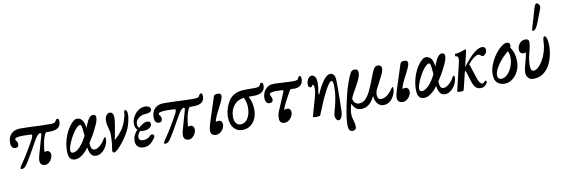

<svg xmlns="http://www.w3.org/2000/svg" viewBox="-66 -1327 6127 2093"><g transform="rotate(-10 2997.0 -280.5)"><path d="M75 13Q62 13 64.5 0Q67 -13 91 -46Q106 -67 127.5 -100.5Q149 -134 171 -171Q193 -208 212 -241.5Q231 -275 242 -297Q251 -318 251.5 -329Q252 -340 238 -340Q216 -341 197 -342Q178 -343 159 -343Q62 -343 62 -319Q62 -314 65.5 -308Q69 -302 73 -296Q85 -283 85 -262Q85 -225 50 -225Q0 -225 0 -292Q0 -354 36 -389.5Q72 -425 133 -425Q215 -425 301.5 -420.5Q388 -416 473 -416Q520 -416 528 -436Q539 -460 551 -460Q561 -460 565.5 -452.5Q570 -445 570 -425Q570 -336 450 -336H414Q403 -336 397 -326Q387 -306 380 -285Q373 -264 368 -245Q360 -206 356.5 -176.5Q353 -147 352 -127Q367 -132 381 -132Q397 -132 408.5 -119Q420 -106 420 -85Q420 -63 408 -40Q396 -17 377 -2Q358 13 338 13Q280 13 280 -47Q280 -59 283 -75Q286 -91 294 -117L350 -315Q356 -338 340 -338Q312 -338 265 -251L196 -128Q143 -35 119 -8Q101 13 75 13Z M669 11Q649 11 632 2.5Q615 -6 605 -28.5Q595 -51 595 -94Q595 -134 602 -171Q609 -208 617 -233Q627 -266 643.5 -299.5Q660 -333 680.5 -361Q701 -389 722 -406Q743 -423 762 -423Q800 -423 821.5 -392Q843 -361 848 -304Q853 -318 859 -333Q868 -357 880 -380Q892 -403 907.5 -418Q923 -433 942 -433Q974 -433 974 -398Q974 -380 965.5 -353.5Q957 -327 939 -292Q918 -248 895.5 -209Q873 -170 851 -137Q851 -134 852 -132Q855 -90 865.5 -74.5Q876 -59 898 -59Q916 -59 938 -73Q960 -87 980 -110Q1000 -133 1013 -158Q1020 -171 1029 -171Q1037 -171 1037 -150Q1037 -125 1026.5 -97Q1016 -69 997.5 -44.5Q979 -20 954 -4.5Q929 11 900 11Q864 11 845 -17.5Q826 -46 821 -89Q820 -92 820 -94Q782 -44 744 -16.5Q706 11 669 11ZM631 -95Q631 -81 638 -73.5Q645 -66 656 -66Q694 -66 735 -109Q776 -152 813 -226Q809 -279 805.5 -305.5Q802 -332 797 -341Q792 -350 785 -350Q769 -350 748.5 -330.5Q728 -311 707.5 -280Q687 -249 669.5 -214Q652 -179 641.5 -147Q631 -115 631 -95Z M1101 10Q1082 10 1082 -13Q1082 -22 1083.5 -33Q1085 -44 1090 -71Q1092 -81 1093.5 -102.5Q1095 -124 1096 -147.5Q1097 -171 1097 -188Q1097 -205 1095 -216.5Q1093 -228 1090 -240Q1071 -304 1071 -345Q1071 -383 1088 -404.5Q1105 -426 1125 -426Q1147 -426 1157.5 -408.5Q1168 -391 1168 -362Q1168 -344 1164 -315.5Q1160 -287 1151 -236Q1143 -187 1138 -164Q1133 -141 1129 -130L1135 -127Q1179 -165 1210.5 -208Q1242 -251 1260 -302Q1270 -329 1275.5 -351Q1281 -373 1282 -391Q1283 -424 1295 -424Q1320 -424 1320 -373Q1320 -344 1311.5 -304Q1303 -264 1287 -223Q1274 -191 1249 -151Q1224 -111 1194.5 -74Q1165 -37 1139.5 -13.5Q1114 10 1101 10Z M1428 11Q1386 11 1363 -12Q1340 -35 1340 -74Q1340 -108 1355 -139.5Q1370 -171 1392 -190Q1365 -216 1365 -260Q1365 -301 1386.5 -339Q1408 -377 1442.5 -401Q1477 -425 1515 -425Q1540 -425 1558 -414.5Q1576 -404 1576 -384Q1576 -363 1555 -353.5Q1534 -344 1505 -344Q1479 -344 1454 -331.5Q1429 -319 1413 -298.5Q1397 -278 1397 -252Q1397 -220 1415 -208Q1439 -229 1462.5 -244Q1486 -259 1507 -259Q1548 -259 1548 -227Q1548 -201 1521.5 -184Q1495 -167 1454 -167Q1446 -167 1437 -168Q1428 -169 1420 -172Q1405 -158 1396.5 -141Q1388 -124 1388 -108Q1388 -67 1438 -67Q1462 -67 1482.5 -77Q1503 -87 1516 -101Q1523 -110 1533.5 -112.5Q1544 -115 1553 -108Q1573 -94 1549 -63Q1519 -23 1491.5 -6Q1464 11 1428 11Z M1664 13Q1651 13 1653.5 0Q1656 -13 1680 -46Q1695 -67 1716.5 -100.5Q1738 -134 1760 -171Q1782 -208 1801 -241.5Q1820 -275 1831 -297Q1840 -318 1840.5 -329Q1841 -340 1827 -340Q1805 -341 1786 -342Q1767 -343 1748 -343Q1651 -343 1651 -319Q1651 -314 1654.5 -308Q1658 -302 1662 -296Q1674 -283 1674 -262Q1674 -225 1639 -225Q1589 -225 1589 -292Q1589 -354 1625 -389.5Q1661 -425 1722 -425Q1804 -425 1890.5 -420.5Q1977 -416 2062 -416Q2109 -416 2117 -436Q2128 -460 2140 -460Q2150 -460 2154.5 -452.5Q2159 -445 2159 -425Q2159 -336 2039 -336H2003Q1992 -336 1986 -326Q1976 -306 1969 -285Q1962 -264 1957 -245Q1949 -206 1945.5 -176.5Q1942 -147 1941 -127Q1956 -132 1970 -132Q1986 -132 1997.5 -119Q2009 -106 2009 -85Q2009 -63 1997 -40Q1985 -17 1966 -2Q1947 13 1927 13Q1869 13 1869 -47Q1869 -59 1872 -75Q1875 -91 1883 -117L1939 -315Q1945 -338 1929 -338Q1901 -338 1854 -251L1785 -128Q1732 -35 1708 -8Q1690 13 1664 13Z M2230 14Q2169 14 2169 -45Q2169 -59 2173 -76Q2177 -93 2183 -116L2275 -401Q2278 -413 2290 -419Q2302 -425 2318 -425Q2341 -425 2350 -417Q2359 -409 2359 -392Q2359 -378 2348 -350.5Q2337 -323 2307 -266Q2257 -173 2248 -126Q2263 -132 2285 -132Q2300 -132 2310.5 -119Q2321 -106 2321 -87Q2321 -62 2308 -39Q2295 -16 2274 -1Q2253 14 2230 14Z M2518 11Q2459 11 2423 -34Q2387 -79 2387 -153Q2387 -186 2394.5 -219.5Q2402 -253 2414 -281Q2431 -322 2456.5 -352Q2482 -382 2523.5 -399Q2565 -416 2629 -416H2734Q2749 -416 2766 -419.5Q2783 -423 2788 -436Q2798 -460 2811 -460Q2830 -460 2830 -426Q2830 -383 2799.5 -358.5Q2769 -334 2710 -334H2648Q2664 -306 2674.5 -267Q2685 -228 2685 -186Q2685 -132 2665.5 -87Q2646 -42 2608.5 -15.5Q2571 11 2518 11ZM2442 -147Q2442 -104 2460.5 -78Q2479 -52 2511 -52Q2560 -52 2590.5 -99Q2621 -146 2621 -220Q2621 -283 2594 -332Q2522 -322 2482 -271Q2442 -220 2442 -147Z M2987 14Q2960 14 2945.5 0Q2931 -14 2931 -46Q2931 -64 2934.5 -82.5Q2938 -101 2944 -116L3029 -317Q3039 -339 3025 -340Q3008 -341 2990 -342Q2972 -343 2951 -343Q2920 -343 2900 -337Q2880 -331 2880 -319Q2880 -312 2887 -301Q2892 -293 2896 -281Q2900 -269 2900 -256Q2900 -225 2861 -225Q2840 -225 2827.5 -241.5Q2815 -258 2815 -290Q2815 -333 2835 -365.5Q2855 -398 2889 -415Q2909 -425 2950 -425Q2965 -425 2991 -423.5Q3017 -422 3055 -420Q3093 -418 3122 -417Q3151 -416 3164 -416Q3182 -416 3195.5 -420.5Q3209 -425 3213 -436Q3216 -447 3222.5 -453.5Q3229 -460 3234 -460Q3251 -460 3251 -426Q3251 -383 3225.5 -358.5Q3200 -334 3154 -334Q3145 -334 3138 -335Q3131 -336 3123 -336Q3110 -336 3104 -325L3077 -278Q3052 -234 3032.5 -194.5Q3013 -155 3004 -124Q3016 -132 3043 -132Q3059 -132 3069.5 -119Q3080 -106 3080 -87Q3080 -62 3066.5 -39Q3053 -16 3032 -1Q3011 14 2987 14Z M3570 89Q3556 89 3545 71Q3534 53 3534 32Q3534 16 3543 -13Q3550 -37 3560.5 -79.5Q3571 -122 3579 -172.5Q3587 -223 3587 -271Q3587 -318 3580.5 -332.5Q3574 -347 3565 -347Q3556 -347 3540 -327Q3524 -307 3505 -273Q3473 -215 3443 -146.5Q3413 -78 3381 3Q3380 7 3366 9Q3352 11 3335 11Q3301 11 3301 1Q3301 -2 3302 -4L3341 -141Q3361 -209 3367.5 -242Q3374 -275 3374 -295Q3374 -339 3361 -339Q3354 -339 3351 -334Q3348 -329 3345 -323.5Q3342 -318 3332 -318Q3306 -318 3306 -357Q3306 -389 3323.5 -415Q3341 -441 3365 -441Q3384 -441 3400 -420.5Q3416 -400 3416 -350Q3416 -306 3402 -229L3411 -227Q3432 -277 3452 -311.5Q3472 -346 3491 -372Q3532 -425 3566 -425Q3587 -425 3604 -408Q3614 -398 3618 -376Q3622 -354 3622 -315Q3622 -283 3622 -241.5Q3622 -200 3621.5 -156Q3621 -112 3620 -73.5Q3619 -35 3618 -9Q3617 17 3616 23Q3603 89 3570 89Z M3699 230Q3655 230 3655 153Q3655 121 3662 67Q3669 13 3685 -63Q3697 -118 3708.5 -166Q3720 -214 3735 -260.5Q3750 -307 3771 -359Q3785 -393 3797.5 -409Q3810 -425 3836 -425Q3856 -425 3865.5 -416.5Q3875 -408 3875 -382Q3875 -362 3866 -336Q3853 -300 3832 -262.5Q3811 -225 3790 -188Q3769 -151 3756 -117Q3761 -81 3781.5 -66.5Q3802 -52 3818 -52Q3859 -52 3889.5 -79Q3920 -106 3948 -163Q3976 -220 4010 -311Q4030 -365 4043 -389Q4056 -413 4067.5 -419Q4079 -425 4092 -425Q4111 -425 4123 -415.5Q4135 -406 4135 -384Q4135 -371 4129.5 -353.5Q4124 -336 4108 -303Q4092 -270 4059 -209Q4041 -176 4033.5 -155Q4026 -134 4026 -118Q4026 -59 4067 -59Q4103 -59 4136.5 -85Q4170 -111 4198 -154Q4205 -166 4212 -166Q4218 -166 4218 -145Q4218 -124 4209.5 -97Q4201 -70 4184 -45.5Q4167 -21 4141.5 -5Q4116 11 4081 11Q4053 11 4032 -5.5Q4011 -22 3999 -47.5Q3987 -73 3987 -98L3981 -99Q3951 -38 3914 -13.5Q3877 11 3836 11Q3805 11 3781 -5Q3757 -21 3736 -65Q3725 -24 3721 0.5Q3717 25 3717 44Q3717 62 3719.5 78Q3722 94 3730 121Q3737 141 3739.5 158.5Q3742 176 3742 188Q3742 211 3730.5 220.5Q3719 230 3699 230Z M4296 14Q4235 14 4235 -45Q4235 -59 4239 -76Q4243 -93 4249 -116L4341 -401Q4344 -413 4356 -419Q4368 -425 4384 -425Q4407 -425 4416 -417Q4425 -409 4425 -392Q4425 -378 4414 -350.5Q4403 -323 4373 -266Q4323 -173 4314 -126Q4329 -132 4351 -132Q4366 -132 4376.5 -119Q4387 -106 4387 -87Q4387 -62 4374 -39Q4361 -16 4340 -1Q4319 14 4296 14Z M4531 11Q4511 11 4494 2.5Q4477 -6 4467 -28.5Q4457 -51 4457 -94Q4457 -134 4464 -171Q4471 -208 4479 -233Q4489 -266 4505.5 -299.5Q4522 -333 4542.5 -361Q4563 -389 4584 -406Q4605 -423 4624 -423Q4662 -423 4683.5 -392Q4705 -361 4710 -304Q4715 -318 4721 -333Q4730 -357 4742 -380Q4754 -403 4769.5 -418Q4785 -433 4804 -433Q4836 -433 4836 -398Q4836 -380 4827.5 -353.5Q4819 -327 4801 -292Q4780 -248 4757.5 -209Q4735 -170 4713 -137Q4713 -134 4714 -132Q4717 -90 4727.5 -74.5Q4738 -59 4760 -59Q4778 -59 4800 -73Q4822 -87 4842 -110Q4862 -133 4875 -158Q4882 -171 4891 -171Q4899 -171 4899 -150Q4899 -125 4888.5 -97Q4878 -69 4859.5 -44.5Q4841 -20 4816 -4.5Q4791 11 4762 11Q4726 11 4707 -17.5Q4688 -46 4683 -89Q4682 -92 4682 -94Q4644 -44 4606 -16.5Q4568 11 4531 11ZM4493 -95Q4493 -81 4500 -73.5Q4507 -66 4518 -66Q4556 -66 4597 -109Q4638 -152 4675 -226Q4671 -279 4667.5 -305.5Q4664 -332 4659 -341Q4654 -350 4647 -350Q4631 -350 4610.5 -330.5Q4590 -311 4569.5 -280Q4549 -249 4531.5 -214Q4514 -179 4503.5 -147Q4493 -115 4493 -95Z M4931 13Q4896 13 4898 1L4968 -295Q4976 -323 4976 -340Q4976 -376 4947 -376Q4944 -376 4943 -383Q4942 -390 4943.5 -397Q4945 -404 4948 -404Q4966 -404 4992 -409.5Q5018 -415 5048 -427Q5056 -431 5063 -431Q5071 -431 5071 -424Q5071 -422 5069 -411L5029 -242Q5166 -425 5245 -425Q5285 -425 5285 -387Q5285 -361 5268.5 -344Q5252 -327 5240 -327Q5232 -327 5217 -339Q5205 -351 5191 -351Q5176 -351 5148 -332.5Q5120 -314 5078 -266L5132 -101Q5145 -63 5158.5 -48Q5172 -33 5183 -33Q5199 -33 5216 -57Q5220 -62 5228.5 -53.5Q5237 -45 5232 -36Q5217 -10 5199 1.5Q5181 13 5155 13Q5129 13 5106 -4.5Q5083 -22 5064 -82L5027 -203Q5021 -194 5015 -186L4970 1Q4968 8 4957 10.5Q4946 13 4931 13Z M5424 11Q5374 11 5342 -18Q5310 -47 5310 -113Q5310 -181 5346 -252Q5367 -296 5398 -335.5Q5429 -375 5462 -400Q5495 -425 5520 -425Q5535 -425 5545.5 -416.5Q5556 -408 5556 -391Q5556 -379 5549 -367Q5597 -301 5597 -210Q5597 -144 5572 -94.5Q5547 -45 5507.5 -17Q5468 11 5424 11ZM5355 -95Q5355 -73 5366 -60.5Q5377 -48 5397 -48Q5431 -48 5462.5 -78Q5494 -108 5514 -156Q5534 -204 5534 -256Q5534 -301 5518 -332Q5510 -325 5499 -316Q5460 -283 5427 -242.5Q5394 -202 5374.5 -162.5Q5355 -123 5355 -95Z M5739 13Q5704 13 5683.5 -10.5Q5663 -34 5663 -70Q5663 -91 5669 -119Q5675 -147 5685 -181Q5694 -214 5700 -239.5Q5706 -265 5709 -285Q5694 -280 5681 -280Q5662 -280 5650 -293Q5638 -306 5638 -328Q5638 -366 5662 -395.5Q5686 -425 5729 -425Q5746 -425 5756 -416.5Q5766 -408 5766 -388Q5766 -369 5760.5 -339.5Q5755 -310 5746 -276Q5735 -239 5730 -204.5Q5725 -170 5725 -142Q5725 -105 5733.5 -89.5Q5742 -74 5757 -74Q5783 -74 5810.5 -99Q5838 -124 5862 -165.5Q5886 -207 5901 -257Q5916 -307 5918 -358Q5919 -387 5923.5 -405Q5928 -423 5937 -423Q5953 -423 5962.5 -391Q5972 -359 5972 -311Q5972 -261 5959.5 -204.5Q5947 -148 5919.5 -98.5Q5892 -49 5847.5 -18Q5803 13 5739 13ZM5827 -502Q5819 -502 5819 -510Q5819 -513 5819 -515Q5819 -517 5819 -519L5887 -753Q5899 -791 5917 -791Q5930 -791 5939.5 -776Q5949 -761 5949 -749Q5949 -744 5944.5 -728.5Q5940 -713 5928 -684L5884 -571Q5856 -502 5827 -502Z"/></g></svg>

Font: Junicode Two Beta Condensed Medium
Style: Italic
Weight: 500
Width: 3
Italic angle: -9°
Version: Version 1.053; ttfautohint (v1.8.4)